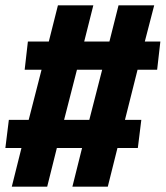

<svg xmlns="http://www.w3.org/2000/svg" viewBox="-27 -696 618 716"><path d="M486 -436 439 -249H500L487 -144H411L375 0H243L279 -144H185L149 0H17L53 -144H-7L6 -249H80L128 -436H65L77 -541H155L189 -676H321L287 -541H381L415 -676H548L513 -541H571L559 -436ZM212 -249H306L354 -436H260Z"/></svg>

Font: Qjlgwqiwhsfqbnnlvksmvfsycuq
Style: Regular
Weight: 700
Italic angle: -8°
Designer: Carrois Corporate & Edenspiekermann
Foundry: Carrois Corporate GbR & Edenspiekermann AG
Version: Version 2.001